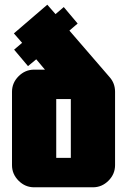

<svg xmlns="http://www.w3.org/2000/svg" viewBox="-20 -796 540 816"><path d="M469 -406V-94Q469 -56 441 -28Q413 0 375 0H125Q87 0 59 -28Q31 -56 31 -94V-406Q31 -444 59 -472Q87 -500 125 -500H171L134 -544L99 -515L40 -585L74 -614L39 -654L181 -776L216 -736L251 -766L310 -696L275 -666L446 -468Q469 -442 469 -406ZM281 -125V-375H219V-125Z"/></svg>

Font: CostaRica
Style: Normal
Weight: 900
Version: Version 1.3